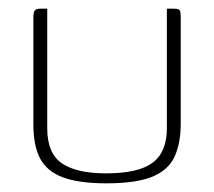

<svg xmlns="http://www.w3.org/2000/svg" viewBox="-20 -419 494 443"><path d="M89 -399V-123Q89 -65 123 -42Q157 -19 225 -19Q299 -19 332 -43.5Q365 -68 365 -123V-399Q366 -399 368 -399Q370 -399 372.5 -399Q375 -399 377 -399Q379 -399 380 -399Q388 -399 391.5 -397.5Q395 -396 396 -392Q397 -388 397 -379V-134Q397 -89 383 -58Q369 -27 332 -11.5Q295 4 225 4Q163 4 126 -9.5Q89 -23 73 -52.5Q57 -82 57 -132V-379Q57 -391 60.5 -395Q64 -399 73 -399Q77 -399 81 -399Q85 -399 89 -399Z"/></svg>

Font: Genos ExtraLight
Style: Regular
Weight: 250
Designer: Robert E. Leuschke
Foundry: Robert E. Leuschke
Version: Version 1.010